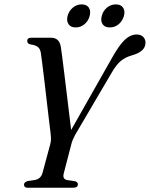

<svg xmlns="http://www.w3.org/2000/svg" viewBox="-20 -876 699 896"><path d="M343.5 -16.5Q343.5 0 321.5 0H108.5Q92 0 92 -14.5Q92.5 -26 108.5 -31L142.5 -36Q170.5 -41 178.5 -69.5L214.5 -203Q218.5 -218 218 -230.2Q217.5 -242.5 216 -255Q214 -269.5 209.5 -307.8Q205 -346 199.2 -395.2Q193.5 -444.5 187.8 -493.5Q182 -542.5 177.2 -579.8Q172.5 -617 170.5 -630Q167.5 -647.5 157 -656.5Q146.5 -665.5 123 -668.5Q107 -672 107 -684.5Q107 -700 126 -700H217.5Q257.5 -700 264 -656.5Q266 -643.5 270.5 -609.2Q275 -575 280.5 -529.2Q286 -483.5 292 -434.8Q298 -386 303.2 -342.2Q308.5 -298.5 312 -269.5L498.5 -598.5Q535.5 -665.5 562.2 -690.2Q589 -715 617.5 -715Q637.5 -715 648.2 -704Q659 -693 659 -676.5Q658.5 -655 643 -641Q627.5 -627 598.5 -618.5Q566.5 -610 544.5 -592.2Q522.5 -574.5 499.5 -534L330 -245.5Q317.5 -222 313 -203.5L277 -65Q271 -39.5 294.5 -35.5L330 -30.5Q343.5 -26 343.5 -16.5ZM333 -748Q310 -748 299.8 -763.2Q289.5 -778.5 295.5 -802Q302 -825.5 320 -840.5Q338 -855.5 361 -855.5Q384.5 -855.5 394.5 -840.5Q404.5 -825.5 398.5 -802Q392.5 -778.5 374.5 -763.2Q356.5 -748 333 -748ZM492.5 -748Q469 -748 458.8 -763.2Q448.5 -778.5 455 -802Q461 -825.5 479.2 -840.5Q497.5 -855.5 520.5 -855.5Q544 -855.5 554.2 -840.5Q564.5 -825.5 558.5 -802Q552 -778.5 534 -763.2Q516 -748 492.5 -748Z"/></svg>

Font: Fraunces 144pt S050
Style: Italic
Weight: 400
Italic angle: -16°
Version: Version 1.000; ttfautohint (v1.8.3)